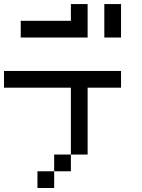

<svg xmlns="http://www.w3.org/2000/svg" viewBox="-20 -937 707 957"><path d="M0 -500V-583.3H583.3V-500H416.7V-166.7H333.3V-500ZM83.3 -750V-833.3H333.3V-916.7H416.7V-750ZM166.7 0V-83.3H250V0ZM250 -83.3V-166.7H333.3V-83.3ZM583.3 -916.7V-750H500V-916.7Z"/></svg>

Font: Galmuri11 Condensed
Style: Regular
Weight: 400
Width: 3
Designer: Lee Minseo (quiple)
Version: Version 2.399;hotconv 1.1.1;makeotfexe 2.6.0 DEVELOPMENT